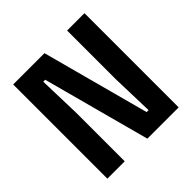

<svg xmlns="http://www.w3.org/2000/svg" viewBox="-201 -976 1153 1153"><g transform="rotate(-45 375.0 -400.0)"><path d="M72.3 -800H338L521.7 -116H538.2L530.3 -388V-800H677.7V0H412L228.3 -684H211.8L219.7 -412V0H72.3Z"/></g></svg>

Font: Martian Mono Custom sWd Rg
Style: Regular
Weight: 400
Width: 6
Monospace: yes
Designer: Alex Havermale
Foundry: Evil Martians
Version: Version 1.000